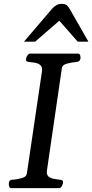

<svg xmlns="http://www.w3.org/2000/svg" viewBox="-20 -969 476 989"><path d="M25.4 -21Q25.4 -30.8 28.8 -36.6Q32.2 -42.5 43 -43Q66.9 -44.4 91.6 -51.3Q116.2 -58.1 118.2 -74.2L196.3 -602.5Q196.8 -605 196.8 -609.9Q196.8 -627.4 185.5 -635.5Q174.3 -643.6 158.4 -646.2Q142.6 -648.9 128.9 -649.9Q113.8 -651.4 113.8 -660.2Q113.8 -661.6 114.3 -663.8Q114.7 -666 114.7 -668Q114.7 -673.3 121.1 -683.1Q127.4 -692.9 135.7 -692.9H382.3Q390.6 -692.9 393.1 -683.1Q395.5 -673.3 394.5 -668Q392.1 -651.4 375 -649.9Q351.1 -647.9 326.2 -641.6Q301.3 -635.3 298.8 -618.7L221.7 -90.3Q221.2 -87.4 221.2 -82.5Q221.2 -65.4 232.4 -57.6Q243.7 -49.8 259.5 -47.4Q275.4 -44.9 289.1 -43Q297.4 -42 301 -39.8Q304.7 -37.6 304.7 -30.8Q304.7 -27.3 304.2 -24.9Q303.2 -19.5 297.9 -9.8Q292.5 0 284.2 0H37.6Q30.3 0 27.8 -7.3Q25.4 -14.6 25.4 -21ZM103.5 -754.4 248.5 -924.3Q258.3 -934.6 269.8 -941.9Q281.2 -949.2 298.8 -949.2Q316.9 -949.2 325.7 -940.7Q334.5 -932.1 340.8 -919.9L435.5 -754.4H380.4L285.6 -862.3L161.1 -754.4Z"/></svg>

Font: Gelasio
Style: Italic
Weight: 400
Italic angle: -8.5°
Designer: Eben Sorkin
Foundry: Eben Sorkin
Version: Version 1.008